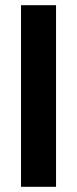

<svg xmlns="http://www.w3.org/2000/svg" viewBox="-20 -720 298 740"><path d="M61 0V-700H196V0Z"/></svg>

Font: DM Sans 28pt
Style: Bold
Weight: 700
Version: Version 4.004;gftools[0.9.30]